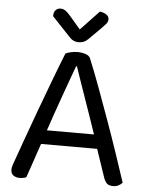

<svg xmlns="http://www.w3.org/2000/svg" viewBox="-56 -860 705 914"><g transform="rotate(5 296.0 -403.0)"><path d="M428 -162H160Q153 -142 145 -118.5Q137 -95 129.5 -72.5Q122 -50 115 -30.5Q108 -11 104 2Q90 8 71 8Q55 8 42.5 -0.5Q30 -9 30 -28Q30 -37 33 -46.5Q36 -56 40 -67Q55 -109 78.5 -175Q102 -241 129.5 -315.5Q157 -390 185.5 -465.5Q214 -541 238 -601Q246 -605 262 -609Q278 -613 295 -613Q315 -613 333.5 -607Q352 -601 357 -587Q381 -529 408.5 -454.5Q436 -380 464 -302Q492 -224 517.5 -148.5Q543 -73 563 -12Q555 -3 544 2.5Q533 8 519 8Q500 8 490 -0.5Q480 -9 473 -29ZM294 -545Q283 -515 269 -476.5Q255 -438 240 -396Q225 -354 210 -311Q195 -268 182 -229H407Q392 -274 376 -319.5Q360 -365 345.5 -407Q331 -449 318.5 -484.5Q306 -520 298 -545ZM384 -814Q402 -812 415 -803.5Q428 -795 428 -781Q428 -769 420.5 -760Q413 -751 402 -740L342 -680Q331 -669 320.5 -664.5Q310 -660 296 -660Q281 -660 269.5 -666Q258 -672 247 -685L164 -773Q164 -792 173 -802Q182 -812 197 -812Q208 -812 218 -806Q228 -800 242 -784L296 -721Z"/></g></svg>

Font: Baloo Thambi 2
Style: Regular
Weight: 400
Designer: Aadarsh Rajan and Ek Type
Foundry: Ek Type
Version: Version 1.640;hotconv 1.0.111;makeotfexe 2.5.65597; ttfautoh